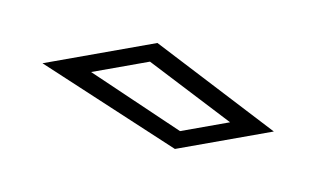

<svg xmlns="http://www.w3.org/2000/svg" viewBox="-32 -740 408 236"><g transform="rotate(-10 172.0 -622.0)"><path d="M295 -556H171.5L29.5 -688H173ZM244 -576.5 160 -667H86.5L181.5 -576.5Z"/></g></svg>

Font: Tourney Light
Style: Regular
Weight: 300
Version: Version 1.015